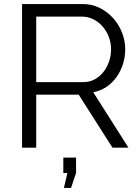

<svg xmlns="http://www.w3.org/2000/svg" viewBox="-20 -730 693 949"><path d="M296 199 313 125H293V49H356V125L331 199ZM89 0V-710H389Q435 -710 473.5 -690.5Q512 -671 540 -639.5Q568 -608 583.5 -568Q599 -528 599 -487Q599 -448 587.5 -412.5Q576 -377 555.5 -348.5Q535 -320 506 -300.5Q477 -281 441 -274L615 0H536L369 -262H159V0ZM159 -324H391Q422 -324 447.5 -337.5Q473 -351 491 -374Q509 -397 519 -426Q529 -455 529 -487Q529 -519 517.5 -548.5Q506 -578 486.5 -600Q467 -622 440.5 -635Q414 -648 385 -648H159Z"/></svg>

Font: Boldmen
Style: Regular
Weight: 400
Designer: Matt McInerney, Pablo Impallari, Rodrigo Fuenzalida
Foundry: LIVING CONCEPT
Version: Version 1.000